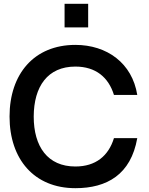

<svg xmlns="http://www.w3.org/2000/svg" viewBox="-20 -970 778 1005"><path d="M698.5 -247H576.5C548 -154 481 -98.5 374.5 -98.5C229.5 -98.5 156.5 -202.5 156.5 -360C157 -517.5 229.5 -621.5 374.5 -621.5C481 -621.5 548 -565.5 576.5 -473H698.5C672 -639.5 540 -735 374.5 -735C159 -735 30 -583.5 30 -360C30 -136.5 159 15 374.5 15C540 15 665 -56.5 698.5 -247ZM318 -826.5H441.5V-950H318Z"/></svg>

Font: Eudonet
Style: Bold
Weight: 700
Designer: Mikhail Sharanda
Foundry: Mikhail Sharanda
Version: Version 4.503;Glyphs 3.1.2 (3151)